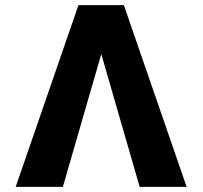

<svg xmlns="http://www.w3.org/2000/svg" viewBox="-20 -727 788 747"><path d="M374 -516.6 224.6 0H41L285.2 -707H461.9L706.1 0H523.4Z"/></svg>

Font: Pretendard Std ExtraBold
Style: Regular
Weight: 800
Designer: Base glyphs from Inter by Rasmus Andersson; Hangeul glyphs from Noto Sans CJK(Source Han Sans) by Jang Soo-young and Kan
Foundry: Kil Hyung-jin
Version: Version 1.309